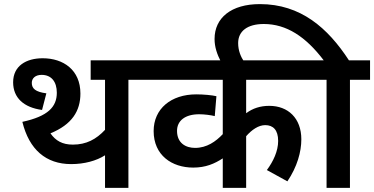

<svg xmlns="http://www.w3.org/2000/svg" viewBox="-20 -916 1824 936"><path d="M606 -527H703V-622H422V-527H492V-283C449 -237 401 -211 335 -211C284 -211 251 -230 226 -266C331 -309 372 -375 372 -460C372 -575 289 -632 188 -632C108 -632 44 -595 44 -515C44 -439 96 -392 185 -380L206 -461C153 -468 135 -484 135 -512C135 -535 153 -551 183 -551C231 -551 257 -517 257 -464C257 -395 214 -349 89 -322C122 -187 204 -116 327 -116C391 -116 450 -132 492 -159V0H606Z M1503 -527V-622H689V-527H1066V-262C1032 -226 988 -195 931 -195C886 -195 843 -218 843 -278C843 -328 883 -359 951 -359C976 -359 1007 -355 1027 -350L1035 -447C1015 -452 971 -456 937 -456C814 -456 729 -386 729 -277C729 -159 818 -99 922 -99C983 -99 1026 -118 1066 -144V0H1180V-252C1207 -283 1240 -306 1273 -306C1311 -306 1336 -283 1336 -229C1336 -179 1312 -129 1281 -87L1381 -32C1429 -103 1449 -176 1449 -237C1449 -340 1384 -400 1293 -400C1249 -400 1212 -388 1180 -364V-527Z M1572 -527V0H1686V-527H1784V-622H1681C1578 -780 1446 -896 1247 -896C1107 -896 1026 -829 1026 -726C1026 -687 1038 -652 1057 -615H1170C1154 -639 1141 -669 1141 -706C1141 -764 1186 -799 1266 -799C1376 -799 1470 -738 1558 -622H1489V-527Z"/></svg>

Font: Noto Sans SemiBold
Style: Italic
Weight: 600
Italic angle: -12°
Designer: Monotype Design Team
Foundry: Monotype Imaging Inc.
Version: Version 2.013